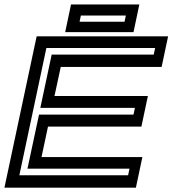

<svg xmlns="http://www.w3.org/2000/svg" viewBox="-30 -868 797 888"><path d="M-9.5 0 139.5 -700H747.5L717.5 -558.5H251L222 -424H654L624 -282.5H192L162 -141.5H628.5L598.5 0ZM59.5 -57.5H562.5L569 -88H97L150.5 -338H587.5L594 -369H156.5L209 -615.5H681L687.5 -646H184.5ZM271.5 -719.5 298.5 -847.5H614.5L587.5 -719.5ZM338 -767.5H546L552 -796H344Z"/></svg>

Font: Tourney Expanded SemiBold
Style: Italic
Weight: 600
Width: 7
Italic angle: -12°
Designer: Tyler Finck
Foundry: Etcetera Type Co
Version: Version 1.010; ttfautohint (v1.8.3)